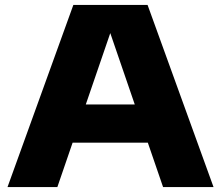

<svg xmlns="http://www.w3.org/2000/svg" viewBox="-20 -760 898 780"><path d="M642.5 0 580.5 -180.5H275L213 0H10.5L278 -740H579.5L847.5 0ZM328.5 -335.5H527.5L428 -625.5Z"/></svg>

Font: Encode Sans Expanded ExtraBold
Style: Regular
Weight: 800
Width: 7
Designer: Multiple Designers
Foundry: Impallari Type
Version: Version 2.000